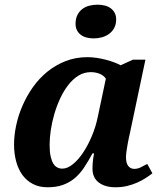

<svg xmlns="http://www.w3.org/2000/svg" viewBox="-20 -790 705 820"><path d="M473.1 9.8Q428.7 9.8 401.9 -10.5Q375 -30.8 375 -69.8Q375 -85.4 376.5 -100.3Q377.9 -115.2 381.8 -134.8H375Q356.4 -100.1 338.1 -73Q319.8 -45.9 297.4 -27.6Q274.9 -9.3 247.3 0.2Q219.7 9.8 183.1 9.8Q147.5 9.8 120.6 -4.2Q93.8 -18.1 75.9 -42.5Q58.1 -66.9 49.1 -100.3Q40 -133.8 40 -172.9Q40 -211.9 49.1 -254.6Q58.1 -297.4 76.2 -338.9Q94.2 -380.4 120.8 -418Q147.5 -455.6 182.4 -483.9Q217.3 -512.2 260.3 -529.1Q303.2 -545.9 354 -545.9Q373.5 -545.9 393.8 -542.7Q414.1 -539.6 432.6 -534.7Q451.2 -529.8 467.5 -523.7Q483.9 -517.6 495.1 -511.2L547.9 -535.2H601.1L535.2 -223.1Q533.2 -214.8 530.3 -201.2Q527.3 -187.5 524.7 -172.1Q522 -156.7 520 -142.3Q518.1 -127.9 518.1 -118.2Q518.1 -93.3 527.8 -81.1Q537.6 -68.8 553.2 -68.8Q567.4 -68.8 580.3 -75Q593.3 -81.1 608.9 -89.8L630.9 -49.8Q618.2 -40 602.1 -29.5Q585.9 -19 566.2 -10.3Q546.4 -1.5 523.2 4.2Q500 9.8 473.1 9.8ZM191.9 -171.9Q191.9 -143.1 196 -123.5Q200.2 -104 207.3 -92Q214.4 -80.1 224.4 -75Q234.4 -69.8 246.1 -69.8Q268.1 -69.8 291.5 -88.9Q314.9 -107.9 335.4 -138.9Q356 -169.9 372.3 -209Q388.7 -248 397 -288.1L432.1 -454.1Q422.4 -468.3 405 -475.1Q387.7 -481.9 368.2 -481.9Q338.9 -481.9 314.7 -466.8Q290.5 -451.7 271 -426.3Q251.5 -400.9 236.6 -368.7Q221.7 -336.4 211.7 -301.8Q201.7 -267.1 196.8 -233.4Q191.9 -199.7 191.9 -171.9ZM380.9 -626Q364.3 -626 350.1 -629.6Q335.9 -633.3 325.4 -641.1Q314.9 -648.9 308.8 -660.6Q302.7 -672.4 302.7 -688Q302.7 -710 310.3 -725.3Q317.9 -740.7 330.6 -750.7Q343.3 -760.7 360.4 -765.4Q377.4 -770 396 -770Q412.1 -770 426.5 -766.6Q440.9 -763.2 451.9 -755.4Q462.9 -747.6 469.5 -735.6Q476.1 -723.6 476.1 -707Q476.1 -686.5 468 -671.1Q460 -655.8 446.5 -645.8Q433.1 -635.7 416 -630.9Q398.9 -626 380.9 -626Z"/></svg>

Font: Droid Serif
Style: Bold Italic
Weight: 700
Italic angle: -12°
Designer: Monotype Design team
Foundry: Monotype Imaging Inc.
Version: Version 1.03